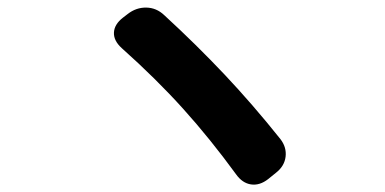

<svg xmlns="http://www.w3.org/2000/svg" viewBox="-20 -605 1040 519"><path d="M325 -567Q348 -585 375.5 -584.5Q403 -584 424 -564Q511 -484 587 -403.5Q663 -323 738 -229Q755 -207 752 -181.5Q749 -156 726 -138L705 -121Q682 -103 658.5 -106.5Q635 -110 618 -134Q548 -230 475 -311Q402 -392 309 -475Q287 -495 288 -517Q289 -539 312 -557Z"/></svg>

Font: Chiron GoRound TC
Style: Bold
Weight: 700
Designer: Ryoko NISHIZUKA 西塚涼子 (kana, bopomofo & ideographs); Paul D. Hunt (Latin, Greek & Cyrillic); Sandoll Communications 산돌커뮤니
Foundry: Adobe
Version: Version 1.000;hotconv 1.1.1;makeotfexe 2.6.0